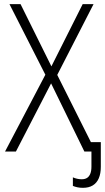

<svg xmlns="http://www.w3.org/2000/svg" viewBox="-20 -734 508 930"><path d="M381.3 175.8Q366.7 175.8 354.5 173.1Q342.3 170.4 333 166.5V125Q342.8 129.4 353.5 131.8Q364.3 134.3 376 134.3Q391.1 134.3 401.4 127.9Q411.6 121.6 417.2 107.9Q422.9 94.2 422.9 73.2V0H388.7L227.5 -330.1L57.1 0H4.4L199.7 -372.1L25.9 -713.9H79.6L229 -412.6L380.4 -713.9H433.1L257.3 -371.1L420.4 -45.4H468.3V73.7Q468.3 106.9 458.5 129.6Q448.7 152.3 429.4 164.1Q410.2 175.8 381.3 175.8Z"/></svg>

Font: Open Sans SemiCondensed Light
Style: Regular
Weight: 300
Width: 4
Designer: Monotype Design Team
Foundry: Monotype Imaging Inc.
Version: Version 3.000